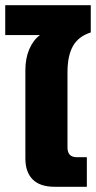

<svg xmlns="http://www.w3.org/2000/svg" viewBox="-34 -714 368 734"><path d="M63 -108V-446Q63 -491 78 -526Q93 -561 119 -580H-14V-694H313V-590Q266 -575 245 -538Q224 -501 224 -438V-150Q224 -113 260 -113H298V0H174Q119 0 91 -28Q63 -56 63 -108Z"/></svg>

Font: Kanit SemiBold
Style: Regular
Weight: 600
Designer: Katatrad Team
Foundry: CadsonDemak
Version: Version 1.030